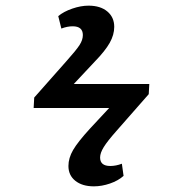

<svg xmlns="http://www.w3.org/2000/svg" viewBox="-20 -595 640 679"><path d="M312 64Q271 64 246.5 44.5Q222 25 222 -8Q222 -36 238.5 -64.5Q255 -93 299 -141L366 -213H99L101 -250L216 -380Q250 -418 261.5 -436Q273 -454 273 -471Q273 -502 237 -502Q218 -502 197 -494L186 -538Q205 -554 235.5 -564.5Q266 -575 293 -575Q335 -575 359.5 -554.5Q384 -534 384 -500Q384 -472 368 -443.5Q352 -415 315 -377L241 -298H508L506 -262L391 -131Q360 -96 347 -75Q334 -54 334 -38Q334 -8 370 -8Q390 -8 411 -16L417 27Q398 44 369 54Q340 64 312 64Z"/></svg>

Font: Literata 7pt Medium
Style: Regular
Weight: 500
Designer: Latin by Veronika Burian and Jose Scaglione. Greek by Irene Vlachou. Cyrillic by Vera Evstafieva.
Foundry: TypeTogether
Version: Version 3.002